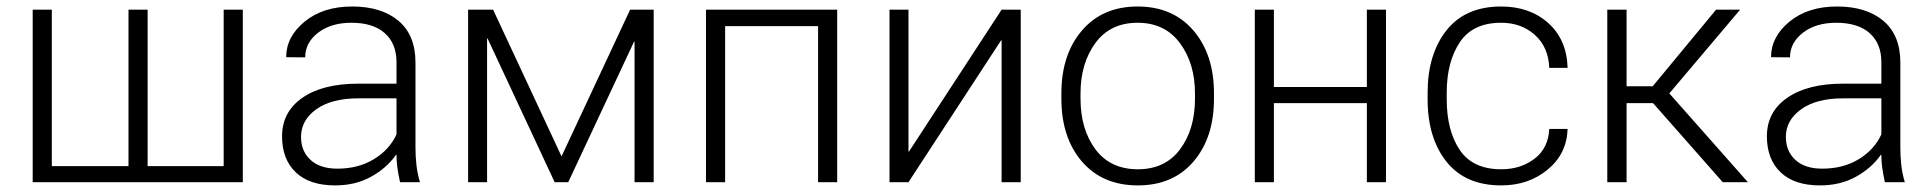

<svg xmlns="http://www.w3.org/2000/svg" viewBox="-20 -558 5918 588"><path d="M138.7 -528.3V-49.3H373.5V-528.3H432.1V-49.3H665V-528.3H723.6V0H80.1V-528.3Z M1205.1 0Q1199.2 -27.3 1196.8 -45.9Q1194.3 -64.5 1194.3 -83.5L1192.9 -84Q1164.1 -43 1116.2 -16.6Q1068.4 9.8 1006.3 9.8Q927.7 9.8 885.7 -30.3Q843.8 -70.3 843.8 -140.6Q843.8 -215.3 906 -258.5Q968.3 -301.8 1077.6 -301.8H1194.3V-367.2Q1194.3 -424.8 1158.4 -456.5Q1122.6 -488.3 1056.2 -488.3Q993.7 -488.3 954.1 -457.8Q914.6 -427.2 914.6 -382.3L856.4 -382.8Q856.4 -445.3 912.8 -491.7Q969.2 -538.1 1058.6 -538.1Q1147.9 -538.1 1200.2 -494.4Q1252.4 -450.7 1252.4 -366.2V-106.4Q1252.4 -78.1 1255.4 -52.2Q1258.3 -26.4 1266.1 0ZM1013.2 -41.5Q1077.6 -41.5 1125.2 -70.6Q1172.9 -99.6 1194.3 -146.5V-256.8H1076.7Q995.6 -256.8 948.7 -223.4Q901.9 -189.9 901.9 -138.7Q901.9 -95.2 930.9 -68.4Q960 -41.5 1013.2 -41.5Z M1699.7 -79.1 1909.7 -528.3H1981.9V0H1923.3V-430.2L1921.9 -430.7L1720.2 0H1678.7L1473.1 -440.4L1471.7 -439.9V0H1413.6V-528.3H1490.2Z M2543.9 0H2485.4V-478H2200.7V0H2142.1V-528.3H2543.9Z M3047.4 -528.3H3106V0H3047.4V-434.1L3045.9 -434.6L2762.2 0H2704.1V-528.3H2762.2V-94.2L2763.7 -93.8Z M3230.5 -272Q3230.5 -391.1 3293.5 -464.6Q3356.4 -538.1 3463.9 -538.1Q3571.8 -538.1 3634.8 -464.6Q3697.8 -391.1 3697.8 -272V-255.9Q3697.8 -136.2 3635 -63.2Q3572.3 9.8 3464.8 9.8Q3356.4 9.8 3293.5 -63.2Q3230.5 -136.2 3230.5 -255.9ZM3289.1 -255.9Q3289.1 -162.1 3334.7 -100.8Q3380.4 -39.6 3464.8 -39.6Q3548.3 -39.6 3594 -100.8Q3639.6 -162.1 3639.6 -255.9V-272Q3639.6 -363.8 3593.5 -426Q3547.4 -488.3 3463.9 -488.3Q3379.9 -488.3 3334.5 -426Q3289.1 -363.8 3289.1 -272Z M4224.6 0H4166V-242.2H3881.3V0H3822.8V-528.3H3881.3V-291.5H4166V-528.3H4224.6Z M4577.6 -39.6Q4637.2 -39.6 4679.4 -71.8Q4721.7 -104 4724.6 -163.1H4780.8Q4778.3 -86.9 4719.7 -38.6Q4661.1 9.8 4577.6 9.8Q4467.8 9.8 4409.9 -62.7Q4352.1 -135.3 4352.1 -253.9V-274.4Q4352.1 -392.1 4409.9 -465.1Q4467.8 -538.1 4577.1 -538.1Q4665 -538.1 4721.7 -487.3Q4778.3 -436.5 4780.8 -350.1H4724.6Q4722.2 -413.6 4680.7 -450.9Q4639.2 -488.3 4577.1 -488.3Q4490.2 -488.3 4450.4 -428.2Q4410.6 -368.2 4410.6 -274.4V-253.9Q4410.6 -158.2 4450.4 -98.9Q4490.2 -39.6 4577.6 -39.6Z M5042.5 -242.2H4961.4V0H4902.3V-528.3H4961.4V-293.9H5041.5L5235.4 -528.3H5309.1L5092.3 -272L5333 0H5255.9Z M5752.4 0Q5746.6 -27.3 5744.1 -45.9Q5741.7 -64.5 5741.7 -83.5L5740.2 -84Q5711.4 -43 5663.6 -16.6Q5615.7 9.8 5553.7 9.8Q5475.1 9.8 5433.1 -30.3Q5391.1 -70.3 5391.1 -140.6Q5391.1 -215.3 5453.4 -258.5Q5515.6 -301.8 5625 -301.8H5741.7V-367.2Q5741.7 -424.8 5705.8 -456.5Q5669.9 -488.3 5603.5 -488.3Q5541 -488.3 5501.5 -457.8Q5461.9 -427.2 5461.9 -382.3L5403.8 -382.8Q5403.8 -445.3 5460.2 -491.7Q5516.6 -538.1 5606 -538.1Q5695.3 -538.1 5747.6 -494.4Q5799.8 -450.7 5799.8 -366.2V-106.4Q5799.8 -78.1 5802.7 -52.2Q5805.7 -26.4 5813.5 0ZM5560.5 -41.5Q5625 -41.5 5672.6 -70.6Q5720.2 -99.6 5741.7 -146.5V-256.8H5624Q5543 -256.8 5496.1 -223.4Q5449.2 -189.9 5449.2 -138.7Q5449.2 -95.2 5478.3 -68.4Q5507.3 -41.5 5560.5 -41.5Z"/></svg>

Font: Franko
Style: Light
Weight: 300
Designer: Google
Version: Version 1.200310; 2013